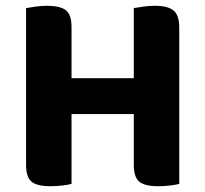

<svg xmlns="http://www.w3.org/2000/svg" viewBox="-20 -636 709 663"><path d="M227 -1Q216 2 196 4.5Q176 7 154 7Q107 7 88.5 -9Q70 -25 70 -67V-608Q81 -610 101.5 -613Q122 -616 142 -616Q187 -616 207 -601Q227 -586 227 -542V-366H442V-608Q453 -610 473.5 -613Q494 -616 515 -616Q559 -616 579 -600Q599 -584 599 -540V-1Q588 2 568 4.5Q548 7 526 7Q479 7 460.5 -9Q442 -25 442 -67V-242H227V-1Z"/></svg>

Font: Baloo Paaji 2
Style: Bold
Weight: 700
Designer: Shuchita Grover, Noopur Datye and Ek Type
Foundry: Ek Type
Version: Version 1.640;hotconv 1.0.111;makeotfexe 2.5.65597; ttfautoh